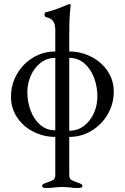

<svg xmlns="http://www.w3.org/2000/svg" viewBox="-20 -672 625 962"><path d="M191 261Q191 254 196.5 250.5Q202 247 214 243Q236 236 246.5 229.5Q257 223 257 205V14Q199 14 147.5 -12Q96 -38 65.5 -84Q35 -130 35 -187Q35 -248 64.5 -300Q94 -352 145 -383Q196 -414 257 -414V-521Q257 -550 246.5 -565.5Q236 -581 211 -586Q207 -587 205 -590.5Q203 -594 203 -599Q203 -609 210 -611Q255 -621 302 -642L326 -651L328 -652Q330 -652 332 -650Q334 -648 334 -645Q334 -639 330.5 -607Q327 -575 327 -509V-414Q385 -414 436.5 -388Q488 -362 519 -316Q550 -270 550 -213Q550 -152 520 -100Q490 -48 439 -17Q388 14 327 14V205Q327 223 337.5 229.5Q348 236 370 243Q382 247 387.5 250.5Q393 254 393 261Q393 270 370 270Q344 270 329 267Q309 265 292 265Q275 265 255 267Q240 270 214 270Q191 270 191 261ZM257 -382Q216 -382 184 -357.5Q152 -333 134.5 -293.5Q117 -254 117 -210Q117 -162 133.5 -118Q150 -74 181.5 -46.5Q213 -19 257 -19ZM468 -189Q468 -237 451.5 -281.5Q435 -326 403 -354Q371 -382 327 -382V-17Q369 -17 401 -41.5Q433 -66 450.5 -105.5Q468 -145 468 -189Z"/></svg>

Font: EB Garamond
Style: Regular
Weight: 400
Designer: Georg Duffner and Octavio Pardo
Foundry: Georg Duffner
Version: Version 1.000; ttfautohint (v1.6)